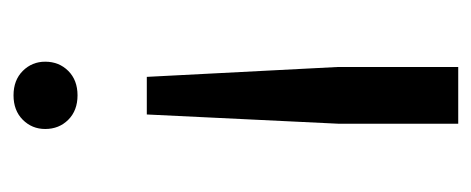

<svg xmlns="http://www.w3.org/2000/svg" viewBox="-232 -476 714 291"><g transform="rotate(90 125.5 -331.0)"><path d="M125 6Q102 6 88 -8Q74 -22 74 -42Q74 -63 88 -77Q102 -91 125 -91Q148 -91 162 -77Q176 -63 176 -42Q176 -22 162 -8Q148 6 125 6ZM97 -196 82 -486V-668H168V-486L154 -196Z"/></g></svg>

Font: Celebes
Style: Regular
Weight: 400
Designer: Anugrah Pasau
Foundry: Lafontype
Version: Version 1.000; ttfautohint (v1.8.4)